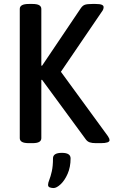

<svg xmlns="http://www.w3.org/2000/svg" viewBox="-20 -722 574 971"><path d="M127 2Q102 2 91 -4.5Q80 -11 80 -23V-677Q80 -689 91 -695.5Q102 -702 127 -702H143Q168 -702 178.5 -695.5Q189 -689 189 -677V-390H193L389 -681Q398 -694 409.5 -698Q421 -702 448 -702H462Q485 -702 494.5 -698Q504 -694 504 -686Q504 -681 502 -675Q500 -669 493 -660L288 -359L526 -33Q531 -25 532.5 -21Q534 -17 534 -13Q534 2 489 2H466Q446 2 434 -2Q422 -6 414 -17L193 -318H189V-23Q189 -11 178.5 -4.5Q168 2 143 2ZM251 229Q242 229 232.5 226Q223 223 223 213Q223 203 229.5 187Q236 171 242 144.5Q248 118 248 79Q248 51 293 51Q337 51 337 79Q337 123 322 157Q307 191 286.5 210Q266 229 251 229Z"/></svg>

Font: Asap Semi Condensed Medium
Style: Regular
Weight: 500
Width: 4
Designer: Pablo Cosgaya
Foundry: Omnibus-Type
Version: Version 3.001; ttfautohint (v1.8.4.7-5d5b)